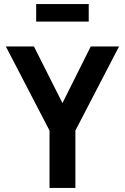

<svg xmlns="http://www.w3.org/2000/svg" viewBox="-20 -930 618 950"><path d="M159 -910H419V-823H159ZM225 0V-284L9 -700H148L289 -420L429 -700H569L353 -284V0Z"/></svg>

Font: Haskoy Bold
Style: Regular
Weight: 700
Designer: Ertekin Erdin
Foundry: Ertekin Erdin
Version: Version 1.500; ttfautohint (v1.8.3)